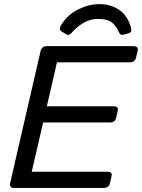

<svg xmlns="http://www.w3.org/2000/svg" viewBox="-20 -928 700 948"><path d="M281.2 -803.2Q313.5 -856 366.5 -881.8Q419.4 -907.7 471.7 -907.7Q525.9 -907.7 567.6 -879.9Q609.4 -852.1 626.5 -792.5Q633.3 -769 616.2 -764.2L590.8 -756.8Q574.2 -752 566.4 -770.5Q553.7 -799.8 532.5 -817.1Q511.2 -834.5 463.4 -834.5Q422.4 -834.5 387.9 -812.5Q353.5 -790.5 333.5 -765.6Q320.8 -750 305.7 -759.3L283.7 -772.9Q268.6 -782.7 281.2 -803.2ZM48.8 0Q24.4 0 30.8 -26.9L179.7 -673.3Q186 -700.2 210.4 -700.2H637.7Q664.6 -700.2 659.7 -678.2L651.4 -642.1Q646 -620.1 619.1 -620.1H261.2L211.4 -403.3H540Q566.9 -403.3 561.5 -381.3L553.2 -345.2Q548.3 -323.2 521.5 -323.2H192.9L136.7 -80.1H509.3Q536.1 -80.1 530.8 -58.1L522.5 -22Q517.6 0 490.7 0Z"/></svg>

Font: Istok Web
Style: BoldItalic
Weight: 700
Italic angle: -13°
Designer: Andrey V. Panov
Foundry: Andrey V. Panov
Version: Version 1.0.2g